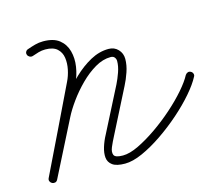

<svg xmlns="http://www.w3.org/2000/svg" viewBox="-87 -672 905 799"><g transform="rotate(-15 365.5 -272.5)"><path d="M81 -526Q78 -533 81.5 -539.5Q85 -546 92 -548Q109 -554 125.5 -558.5Q142 -563 160 -563Q205 -563 229.5 -543.5Q254 -524 262.5 -492.5Q271 -461 265.5 -425.5Q260 -390 245 -358Q200 -267 156 -175.5Q112 -84 68 8Q64 15 57 16.5Q50 18 44 15Q38 12 35 6Q32 0 36 -8Q67 -67 97 -126.5Q127 -186 157 -245Q174 -277 201 -315Q228 -353 263 -386.5Q298 -420 336.5 -441Q375 -462 415 -462Q440 -462 456 -445Q472 -428 472 -404Q472 -377 462 -348Q452 -319 440 -296Q416 -248 391.5 -200.5Q367 -153 343 -105Q332 -84 323.5 -64Q315 -44 320.5 -31Q326 -18 359 -18Q388 -18 426.5 -36.5Q465 -55 507 -84Q549 -113 588 -147.5Q627 -182 656 -215.5Q685 -249 698 -274Q702 -280 708.5 -282.5Q715 -285 722 -281Q728 -278 730.5 -271Q733 -264 729 -258Q714 -229 682.5 -192.5Q651 -156 609.5 -119.5Q568 -83 522.5 -52Q477 -21 434.5 -2Q392 17 359 17Q322 17 305 4.5Q288 -8 286 -28Q284 -48 291.5 -72.5Q299 -97 312 -121Q336 -168 360.5 -216Q385 -264 409 -311Q419 -331 428 -356.5Q437 -382 437 -404Q437 -413 431.5 -420Q426 -427 415 -427Q381 -427 347 -407Q313 -387 282 -356Q251 -325 226.5 -291Q202 -257 188 -229Q158 -170 128 -110.5Q98 -51 68 8Q64 16 57 17.5Q50 19 44 16Q38 13 35 6.5Q32 0 36 -8Q80 -99 124.5 -190.5Q169 -282 213 -374Q224 -396 229.5 -422.5Q235 -449 231.5 -473Q228 -497 211 -512.5Q194 -528 160 -528Q145 -528 131 -524Q117 -520 103 -515Q96 -513 89.5 -516.5Q83 -520 81 -526Z"/></g></svg>

Font: FRB American Cursive Guidelines Arrows
Style: Italic
Weight: 400
Italic angle: -25°
Version: Version 2.0;Modular Font Editor K font №1